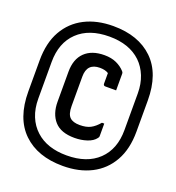

<svg xmlns="http://www.w3.org/2000/svg" viewBox="-132 -821 865 942"><g transform="rotate(20 300.0 -350.0)"><path d="M300 -715Q432 -715 507.5 -642Q583 -569 583 -429V-267Q583 -176 547.5 -113Q512 -50 448.5 -17.5Q385 15 300 15Q168 15 92.5 -58Q17 -131 17 -271V-433Q17 -525 52.5 -587.5Q88 -650 151.5 -682.5Q215 -715 300 -715ZM300 -660Q194 -660 134.5 -603Q75 -546 75 -446V-255Q75 -203 91.5 -162.5Q108 -122 139 -94Q198 -40 300 -40Q406 -40 465.5 -97Q525 -154 525 -254V-445Q525 -495 509 -535Q493 -575 464 -603Q404 -660 300 -660ZM308 -566Q344 -566 370.5 -554Q397 -542 415 -522Q420 -517 420 -511V-423H364Q353 -423 353 -434V-489Q336 -500 308 -500Q241 -500 241 -430V-276Q241 -234 258 -218Q274 -202 310 -202Q344 -202 366 -213.5Q388 -225 409 -250H421V-187Q421 -181 420 -179Q419 -177 416 -173Q402 -154 372 -144Q342 -134 307 -134Q236 -134 202.5 -171.5Q169 -209 169 -273V-429Q169 -495 205.5 -530.5Q242 -566 308 -566Z"/></g></svg>

Font: Recursive Sn Lnr St Med
Style: Regular
Weight: 500
Version: Version 1.085;hotconv 1.1.0;makeotfexe 2.6.0; ttfautohint (v